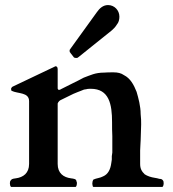

<svg xmlns="http://www.w3.org/2000/svg" viewBox="-20 -739 683 759"><path d="M24 0H279C282.7 -1.8 284 -10.3 284 -15C284 -17 284 -20 282 -23C282 -31.5 270.5 -32.8 261 -34C230.6 -37.8 208 -54.4 208 -91V-330C209.9 -335.7 215.8 -342.3 221 -344C242 -354 258 -362 270 -368C283 -373 293 -378 300 -380C308 -384 315 -386 320 -386C326 -388 332 -388 339 -388C411.5 -388 423 -326.8 423 -256C423 -236 423 -218 424 -201V-136C423 -131 423 -126 422 -122V-108C421 -104 421 -100 420 -95C416.7 -68.3 406.4 -49.9 388 -42C376 -35.1 360.4 -34.7 349 -29C348 -28 348 -26 346 -22C346 -19 345 -16 345 -15C345 -13 345 -10 346 -6C346 -3 347 -1 349 0H622C625.7 -1.8 627 -10.3 627 -15C627 -17 626 -20 626 -23C621.9 -29.2 619.7 -32 610 -32C604 -34 598 -35 592 -36C576.9 -38.2 562.5 -43 552 -50C541.5 -60.5 534 -70.3 534 -91V-144C535 -159 535 -172 536 -184C536 -206.8 538 -223.9 538 -247C538 -259 538 -272 536 -288C536 -319.5 527.2 -350.9 520 -376C508.8 -404.1 495.4 -429.3 470 -442C459 -450 445 -453 429 -453C414 -453 402 -453 392 -452C356 -452 337.8 -441.7 311 -432C281.1 -415.7 254.6 -404.1 220 -386C219 -385 217 -384 216 -384H212C210 -384 209 -386 208 -389V-465C208 -473 205 -477 200 -477C199 -477 198 -477 197 -476C141.8 -449.5 86.3 -423.4 31 -397C28 -396 26 -394 26 -392C24 -391 24 -389 24 -388C24 -384 24 -382 26 -380C50.4 -367.8 95 -375.1 95 -339V-91C95 -54.5 72 -37.8 42 -34C28.7 -32.3 24.7 -31.3 20 -22C20 -19 19 -16 19 -15C19 -10.3 20.3 -1.8 24 0ZM407 -719C387.4 -719 373.3 -705.8 363 -691L259 -547C258 -546 258 -544 256 -543C256 -542 255 -540 255 -538C255 -536 256 -534 256 -533C258 -532 258 -530 259 -529L270 -515C272 -511 275.3 -510 281 -510H286C286 -511 288 -512 290 -513L422 -619C429 -625 436 -632 442 -642C449 -650 452 -661 452 -673C452 -698.2 432.4 -719 407 -719Z"/></svg>

Font: fbb
Style: Bold
Weight: 400
Designer: David J. Perry, Michael Sharpe
Version: Version 1.045